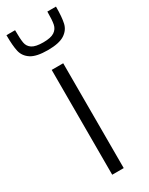

<svg xmlns="http://www.w3.org/2000/svg" viewBox="-206 -771 629 809"><g transform="rotate(-30 108.5 -366.0)"><path d="M80 -510H136V0H80ZM-12 -732H30Q30 -690 33.5 -670Q37 -650 54 -639Q71 -628 108 -628Q145 -628 162 -639.5Q179 -651 183 -671Q187 -691 187 -732H229Q229 -681 222.5 -652.5Q216 -624 189.5 -607Q163 -590 108 -590Q53 -590 27 -607Q1 -624 -5.5 -652.5Q-12 -681 -12 -732Z"/></g></svg>

Font: Saira SemiCondensed Light
Style: Regular
Weight: 300
Width: 4
Designer: Hector Gatti with collaboration of the Omnibus-Type team
Foundry: Omnibus-Type
Version: Version 0.072; ttfautohint (v1.8)